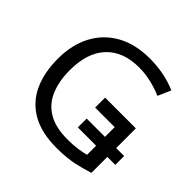

<svg xmlns="http://www.w3.org/2000/svg" viewBox="-181 -902 1090 1090"><g transform="rotate(45 364.0 -357.0)"><path d="M413 10Q292 10 214 -35Q136 -80 98.5 -161.5Q61 -243 61 -354Q61 -466 105 -549Q149 -632 231.5 -678Q314 -724 431 -724Q491 -724 544.5 -713Q598 -702 644 -682L610 -604Q572 -621 523 -633Q474 -645 423 -645Q295 -645 225 -570.5Q155 -496 155 -357Q155 -268 182.5 -203Q210 -138 269 -103Q328 -68 424 -68Q471 -68 504 -73Q537 -78 564 -85V-158H417V-229H564V-307H407V-387H654V-229H718V-158H654V-30Q602 -13 547 -1.5Q492 10 413 10Z"/></g></svg>

Font: TSCustom
Style: Regular
Weight: 400
Designer: Monotype Design Team
Foundry: Monotype Imaging Inc.
Version: Version 2.004; ttfautohint (v1.8.3) -l 8 -r 50 -G 200 -x 14 